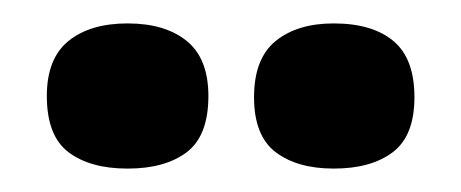

<svg xmlns="http://www.w3.org/2000/svg" viewBox="-20 -742 394 164"><path d="M265 -598Q234 -598 215.5 -612Q197 -626 197 -659Q197 -692 215.5 -707Q234 -722 265 -722Q298 -722 316 -707Q334 -692 334 -659Q334 -626 315.5 -612Q297 -598 265 -598ZM89 -598Q57 -598 38.5 -612Q20 -626 20 -660Q20 -692 38.5 -707Q57 -722 89 -722Q121 -722 139.5 -707Q158 -692 158 -660Q158 -626 139.5 -612Q121 -598 89 -598Z"/></svg>

Font: Bricolage Grotesque 12pt Condensed ExtraBold
Style: Regular
Weight: 800
Width: 3
Designer: Mathieu Triay
Foundry: Atelier Triay
Version: Version 1.001; ttfautohint (v1.8.4.7-5d5b);gftools[0.9.33.de